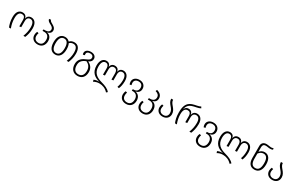

<svg xmlns="http://www.w3.org/2000/svg" viewBox="305 -2839 7909 5139"><g transform="rotate(30 4260.0 -269.0)"><path d="M127 0H184C147 -98 128 -185 128 -292C128 -434 179 -486 248 -486C307 -486 350 -457 350 -356V-164L406 -171V-355C406 -449 449 -486 509 -486C570 -486 629 -445 629 -291C629 -185 608 -98 571 0H629C659 -74 688 -169 688 -292C688 -467 607 -534 513 -534C440 -534 389 -493 379 -419C367 -493 321 -534 242 -534C153 -534 69 -472 69 -292C69 -169 96 -74 127 0Z M1072 -395C1136 -407 1195 -443 1195 -521C1195 -656 1008 -658 998 -743L941 -736C950 -621 1137 -635 1137 -518C1137 -456 1086 -419 1016 -419H952L948 -371H1004C1105 -371 1155 -309 1155 -210C1155 -103 1111 -36 1014 -36C925 -36 871 -88 871 -172C871 -205 877 -234 888 -263L838 -277C822 -243 813 -210 813 -171C813 -67 884 12 1014 12C1140 12 1217 -75 1217 -207C1217 -323 1150 -387 1072 -395Z M1843 -534C1783 -534 1736 -512 1697 -473C1663 -513 1616 -534 1557 -534C1429 -534 1355 -431 1355 -261C1355 -91 1426 11 1556 11C1683 11 1756 -92 1756 -263C1756 -334 1744 -392 1721 -436C1754 -469 1792 -485 1839 -485C1924 -485 1971 -427 1971 -285C1971 -182 1948 -97 1911 0H1969C1998 -72 2030 -164 2030 -286C2030 -447 1964 -534 1843 -534ZM1556 -38C1464 -38 1416 -114 1416 -261C1416 -411 1467 -485 1557 -485C1648 -485 1696 -411 1696 -263C1696 -113 1646 -38 1556 -38Z M2415 -274C2492 -311 2517 -350 2517 -407C2517 -481 2456 -534 2358 -534C2262 -534 2191 -487 2191 -409C2191 -390 2195 -374 2202 -359L2256 -373C2253 -382 2250 -393 2250 -408C2250 -456 2287 -488 2358 -488C2424 -488 2457 -454 2457 -409C2457 -356 2430 -331 2329 -289C2199 -234 2138 -156 2138 -33C2138 113 2219 207 2356 207C2489 207 2575 120 2575 -34C2575 -156 2509 -231 2415 -274ZM2356 158C2260 158 2199 96 2199 -33C2199 -139 2242 -203 2374 -256C2458 -216 2514 -150 2514 -34C2514 91 2458 158 2356 158Z M3359 -534C3287 -534 3237 -492 3227 -419C3215 -493 3173 -534 3095 -534C3022 -534 2975 -492 2965 -419C2953 -493 2909 -534 2833 -534C2738 -534 2663 -459 2663 -294C2663 -85 2780 9 2949 49C2883 46 2828 58 2783 81L2801 133C2847 105 2907 84 2975 86C3068 87 3168 120 3244 207L3282 175C3225 101 3125 61 3014 31C2842 -16 2722 -93 2721 -292C2721 -419 2764 -485 2838 -485C2895 -485 2936 -447 2936 -356V-164L2993 -171V-356C2993 -446 3037 -485 3096 -485C3156 -485 3198 -446 3198 -356V-164L3254 -171V-356C3254 -446 3300 -485 3355 -485C3414 -485 3473 -446 3473 -306C3473 -216 3459 -145 3434 -77L3485 -64C3512 -124 3531 -204 3531 -307C3531 -467 3450 -534 3359 -534Z M3914 -208C3983 -222 4045 -268 4045 -362C4045 -461 3973 -534 3856 -534C3744 -534 3668 -469 3668 -375C3668 -343 3676 -316 3687 -292L3739 -303C3732 -322 3727 -343 3727 -371C3727 -439 3771 -486 3856 -486C3944 -486 3985 -432 3985 -359C3985 -268 3923 -229 3855 -229H3822L3818 -180H3857C3952 -180 4006 -114 4006 -16C4006 88 3959 158 3859 158C3770 158 3718 106 3718 22C3718 -12 3724 -42 3734 -71L3685 -85C3668 -50 3659 -17 3659 23C3659 127 3729 207 3859 207C3990 207 4067 117 4067 -11C4067 -139 3989 -197 3914 -208Z M4426 -214C4498 -228 4554 -272 4554 -361C4554 -455 4489 -511 4394 -535L4375 -490C4455 -468 4496 -427 4496 -358C4496 -277 4436 -236 4356 -236H4314L4309 -188H4365C4465 -188 4514 -116 4514 -17C4514 86 4470 158 4372 158C4283 158 4230 106 4230 22C4230 -12 4236 -42 4247 -71L4198 -85C4181 -50 4172 -17 4172 23C4172 127 4242 207 4372 207C4499 207 4576 116 4576 -13C4576 -135 4512 -202 4426 -214Z M4897 -523H4839C4839 -361 5005 -324 5005 -170C5005 -92 4961 -36 4873 -36C4791 -36 4739 -86 4739 -165C4739 -196 4744 -225 4755 -253L4705 -267C4690 -235 4681 -200 4681 -164C4681 -67 4750 12 4873 12C4985 12 5066 -58 5066 -169C5066 -338 4897 -391 4897 -523Z M5257 0H5314C5277 -98 5258 -185 5258 -287C5258 -413 5300 -475 5380 -475C5437 -475 5480 -444 5480 -346V-164L5536 -171V-344C5536 -438 5580 -475 5641 -475C5700 -475 5759 -438 5759 -301C5759 -185 5738 -98 5701 0H5759C5789 -74 5818 -169 5818 -302C5818 -458 5737 -523 5646 -523C5570 -523 5521 -482 5509 -405C5497 -482 5452 -523 5381 -523C5328 -523 5283 -503 5253 -431C5276 -547 5335 -598 5406 -624C5499 -658 5590 -655 5665 -700L5640 -743C5578 -703 5477 -702 5393 -671C5244 -618 5199 -499 5199 -304C5199 -169 5226 -74 5257 0Z M6201 -208C6270 -222 6332 -268 6332 -362C6332 -461 6260 -534 6143 -534C6031 -534 5955 -469 5955 -375C5955 -343 5963 -316 5974 -292L6026 -303C6019 -322 6014 -343 6014 -371C6014 -439 6058 -486 6143 -486C6231 -486 6272 -432 6272 -359C6272 -268 6210 -229 6142 -229H6109L6105 -180H6144C6239 -180 6293 -114 6293 -16C6293 88 6246 158 6146 158C6057 158 6005 106 6005 22C6005 -12 6011 -42 6021 -71L5972 -85C5955 -50 5946 -17 5946 23C5946 127 6016 207 6146 207C6277 207 6354 117 6354 -11C6354 -139 6276 -197 6201 -208Z M7178 -534C7106 -534 7056 -492 7046 -419C7034 -493 6992 -534 6914 -534C6841 -534 6794 -492 6784 -419C6772 -493 6728 -534 6652 -534C6557 -534 6482 -459 6482 -294C6482 -85 6599 9 6768 49C6702 46 6647 58 6602 81L6620 133C6666 105 6726 84 6794 86C6887 87 6987 120 7063 207L7101 175C7044 101 6944 61 6833 31C6661 -16 6541 -93 6540 -292C6540 -419 6583 -485 6657 -485C6714 -485 6755 -447 6755 -356V-164L6812 -171V-356C6812 -446 6856 -485 6915 -485C6975 -485 7017 -446 7017 -356V-164L7073 -171V-356C7073 -446 7119 -485 7174 -485C7233 -485 7292 -446 7292 -306C7292 -216 7278 -145 7253 -77L7304 -64C7331 -124 7350 -204 7350 -307C7350 -467 7269 -534 7178 -534Z M7727 -534C7658 -534 7610 -501 7571 -457V-600C7571 -662 7600 -697 7660 -697C7716 -697 7748 -683 7802 -683C7828 -683 7853 -687 7883 -700L7875 -743C7845 -732 7823 -729 7802 -729C7759 -729 7719 -745 7657 -745C7569 -745 7513 -693 7513 -604V-236C7514 -74 7581 12 7713 12C7843 12 7921 -86 7921 -266C7921 -426 7856 -534 7727 -534ZM7713 -37C7617 -37 7571 -103 7571 -244V-402C7609 -452 7655 -485 7719 -485C7810 -485 7858 -414 7858 -266C7858 -108 7810 -37 7713 -37Z M8287 -523H8229C8229 -361 8395 -324 8395 -170C8395 -92 8351 -36 8263 -36C8181 -36 8129 -86 8129 -165C8129 -196 8134 -225 8145 -253L8095 -267C8080 -235 8071 -200 8071 -164C8071 -67 8140 12 8263 12C8375 12 8456 -58 8456 -169C8456 -338 8287 -391 8287 -523Z"/></g></svg>

Font: FiraGO Light
Style: Regular
Weight: 300
Designer: bBox Type
Foundry: bBox Type GmbH
Version: Version 1.001;PS 001.001;hotconv 1.0.88;makeotf.lib2.5.64775